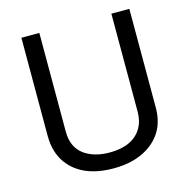

<svg xmlns="http://www.w3.org/2000/svg" viewBox="-110 -834 941 962"><g transform="rotate(-15 361.0 -353.0)"><path d="M551.8 -729H645V-216.8Q645 -86.9 541 -22Q469.2 22.9 363.8 22.9Q199.2 22.9 126 -78.1Q85.9 -134.8 85 -216.8V-729H178.2V-216.8Q178.2 -138.2 231 -97.2Q284.2 -59.1 363.8 -59.1Q486.8 -59.1 532.2 -138.2Q550.8 -170.9 551.8 -216.8Z"/></g></svg>

Font: SolaimanLipiNormal
Style: Normal
Weight: 400
Designer: Solaiman Karim
Version: Version 1.6.1 ; ttfautohint (v1.5.65-e2d9)